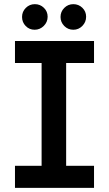

<svg xmlns="http://www.w3.org/2000/svg" viewBox="-20 -896 524 923"><path d="M432 -99V7H52V-99H180V-593H52V-699H432V-593H298V-99ZM146.5 -753Q121 -753 103.5 -771Q86 -789 86 -814.5Q86 -840 104 -858Q122 -876 147.5 -876Q173 -876 191 -858.5Q209 -841 209 -815.5Q209 -790 190.5 -771.5Q172 -753 146.5 -753ZM332.5 -753Q307 -753 289 -771Q271 -789 271 -814.5Q271 -840 289 -858Q307 -876 332.5 -876Q358 -876 376 -858.5Q394 -841 394 -815.5Q394 -790 376 -771.5Q358 -753 332.5 -753Z"/></svg>

Font: Montserrat Alternates
Style: Regular
Weight: 400
Designer: Julieta Ulanovsky
Foundry: Julieta Ulanovsky
Version: Version 2.001